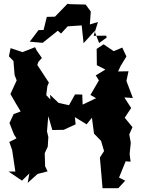

<svg xmlns="http://www.w3.org/2000/svg" viewBox="-20 -954 746 1013"><path d="M642 0 608 -17 643 -103 669 -101 664 -142 670 -201 662 -245 679 -283 638 -333 672 -384 636 -440 681 -437 647 -527 658 -578 603 -577 617 -607 647 -656 625 -703 580 -684 527 -720 523 -718 490 -696 491 -610 536 -587 485 -556 502 -530 457 -453 487 -436 416 -402 414 -455 376 -456 344 -399 289 -411 244 -454 246 -429 224 -452 230 -500 238 -518 177 -611 182 -627 201 -648 174 -687 165 -705 99 -679 36 -700 27 -657 51 -632 57 -558 68 -530 35 -458C53 -427 70 -396 89 -366L52 -352L30 -305L54 -244L67 -224L29 -205L44 -163L61 -49H25L96 -1L135 -39L126 11L178 -36L231 -50L218 -77L216 -146L232 -180L235 -231L228 -261L233 -322L235 -341L256 -268L316 -269L379 -298L375 -336L437 -298L465 -333L476 -249L513 -211C518 -193 524 -175 529 -157L507 -123C510 -93 512 -62 515 -32L521 39H604L639 1ZM540 -766 474 -765 497 -838 454 -825 459 -893 432 -930 349 -932 336 -934 270 -866 227 -865 210 -796 183 -795 137 -734 205 -728 285 -792 302 -777 337 -815 411 -820 421 -726 479 -790 503 -727 543 -756Z"/></svg>

Font: Asimov Aggro
Style: Medium
Weight: 500
Designer: Google
Version: Version 2.000980; 2014